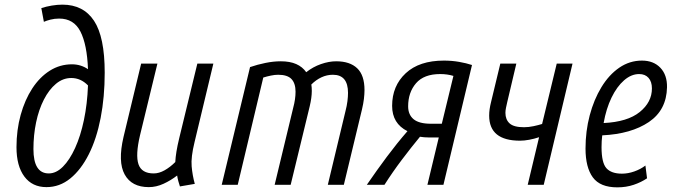

<svg xmlns="http://www.w3.org/2000/svg" viewBox="-20 -796 2904 827"><path d="M180 10Q119 10 85 -35.5Q51 -81 51 -162Q51 -236 69 -301Q87 -366 119 -415Q151 -464 194.5 -491.5Q238 -519 290 -519Q328 -519 359 -498Q355 -604 326.5 -660Q298 -716 235 -716Q215 -716 197.5 -711.5Q180 -707 169 -702L158 -761Q179 -768 203 -772Q227 -776 249 -776Q339 -776 385 -706.5Q431 -637 431 -483Q431 -378 413.5 -288Q396 -198 362.5 -131.5Q329 -65 283 -27.5Q237 10 180 10ZM190 -49Q222 -49 251 -78Q280 -107 303.5 -158.5Q327 -210 341.5 -279Q356 -348 359 -428Q328 -460 287 -460Q251 -460 221 -435Q191 -410 169 -367Q147 -324 135.5 -269Q124 -214 124 -154Q124 -49 190 -49Z M621 10Q547 10 517 -44.5Q487 -99 512 -206L588 -522H658L583 -213Q563 -128 576.5 -88.5Q590 -49 642 -49Q665 -49 689 -62.5Q713 -76 735 -98Q736 -118 740 -143Q744 -168 752 -201L830 -522H899L818 -184Q802 -119 805.5 -79.5Q809 -40 819 -4L755 7Q751 -5 748 -16Q745 -27 743 -40Q716 -19 684.5 -4.5Q653 10 621 10Z M935 0 1057 -507Q1089 -518 1123.5 -525Q1158 -532 1189 -532Q1229 -532 1256 -520Q1283 -508 1299 -485Q1328 -508 1362.5 -520Q1397 -532 1428 -532Q1487 -532 1518.5 -502Q1550 -472 1550 -408Q1550 -391 1547.5 -370Q1545 -349 1539 -324L1461 0H1392L1468 -317Q1474 -340 1476.5 -360Q1479 -380 1479 -396Q1479 -474 1414 -474Q1388 -474 1364.5 -463Q1341 -452 1321 -432Q1322 -426 1322.5 -419Q1323 -412 1323 -404Q1323 -376 1314 -338L1232 0H1163L1243 -332Q1253 -369 1253 -401Q1253 -437 1235.5 -455.5Q1218 -474 1178 -474Q1164 -474 1147 -470.5Q1130 -467 1114 -462L1004 0Z M1560 0Q1604 -64 1646.5 -121Q1689 -178 1735 -231Q1669 -264 1669 -340Q1669 -426 1727.5 -480.5Q1786 -535 1892 -535Q1926 -535 1957.5 -529.5Q1989 -524 2013 -516L1890 0H1821L1870 -204H1825Q1807 -204 1789 -207Q1751 -161 1711 -108Q1671 -55 1636 0ZM1836 -263H1883L1933 -469Q1907 -477 1876 -477Q1806 -477 1772 -437.5Q1738 -398 1738 -338Q1738 -302 1761.5 -282.5Q1785 -263 1836 -263Z M2253 0 2302 -205Q2281 -198 2259.5 -194Q2238 -190 2220 -190Q2087 -190 2087 -298Q2087 -312 2089 -326Q2091 -340 2095 -356L2135 -522H2204L2165 -357Q2162 -344 2159.5 -332Q2157 -320 2157 -310Q2157 -281 2175 -264.5Q2193 -248 2237 -248Q2257 -248 2278 -252.5Q2299 -257 2315 -262L2378 -522H2446L2322 0Z M2639 11Q2565 11 2533.5 -32Q2502 -75 2502 -156Q2502 -231 2520 -299Q2538 -367 2570.5 -420.5Q2603 -474 2647.5 -504.5Q2692 -535 2745 -535Q2795 -535 2824.5 -504Q2854 -473 2853 -420Q2851 -322 2775 -270.5Q2699 -219 2574 -213Q2571 -189 2571 -162Q2571 -95 2592 -71.5Q2613 -48 2659 -48Q2685 -48 2712 -57.5Q2739 -67 2760 -83L2767 -28Q2742 -11 2709.5 0Q2677 11 2639 11ZM2580 -266Q2683 -271 2735.5 -313.5Q2788 -356 2788 -415Q2788 -444 2773.5 -460.5Q2759 -477 2733 -477Q2699 -477 2668 -450Q2637 -423 2614 -375.5Q2591 -328 2580 -266Z"/></svg>

Font: Ubuntu Sans Condensed
Style: Italic
Weight: 400
Width: 3
Italic angle: -13.5°
Designer: Dalton Maag Ltd
Foundry: Dalton Maag Ltd
Version: Version 1.006; ttfautohint (v1.8.4.7-5d5b)